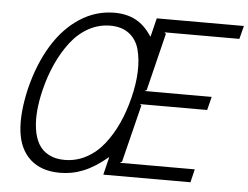

<svg xmlns="http://www.w3.org/2000/svg" viewBox="-56 -890 1254 970"><g transform="rotate(5 571.5 -405.0)"><path d="M608.9 -399.9Q626.5 -470.7 628.9 -532Q631.3 -593.3 618.2 -643.8Q605 -694.3 567.6 -723.6Q530.3 -752.9 471.2 -752.9Q412.6 -752.9 360.8 -724.4Q309.1 -695.8 270.8 -645.8Q232.4 -595.7 204.3 -533.9Q176.3 -472.2 158.2 -399.9Q144.5 -343.3 140.1 -293.5Q135.7 -243.7 142.1 -200Q148.4 -156.2 166.5 -124.8Q184.6 -93.3 218.3 -75.2Q252 -57.1 298.8 -57.1Q357.9 -57.1 408.9 -84.5Q460 -111.8 498 -159.9Q536.1 -208 563.7 -268.3Q591.3 -328.6 608.9 -399.9ZM959 -66.9 942.9 0H501L522.9 -89.8H521Q458.5 -37.1 401.1 -13.7Q343.8 9.8 282.2 9.8Q186.5 9.8 130.9 -40.8Q75.2 -91.3 64.7 -182.1Q54.2 -272.9 84 -399.9Q115.2 -525.9 172.6 -620.1Q230 -714.4 311 -767.1Q392.1 -819.8 486.8 -819.8Q548.3 -819.8 594.5 -795.4Q640.6 -771 675.8 -716.8H678.2L701.2 -810.1H1143.1L1126 -743.2H746.1L753.9 -735.8L682.1 -444.8L670.9 -439H1012.2L995.1 -371.1H653.8L662.1 -365.2L589.8 -74.2L579.1 -66.9Z"/></g></svg>

Font: Sinkin Sans 300 Light Italic
Style: Regular
Weight: 300
Italic angle: -112°
Designer: Keith Bates
Foundry: K-Type
Version: Sinkin Sans (version 1.0)  by Keith Bates   •   © 2014   www